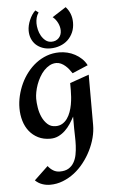

<svg xmlns="http://www.w3.org/2000/svg" viewBox="-56 -629 528 889"><g transform="rotate(-5 207.5 -184.5)"><path d="M362.8 -36.1Q362.8 -7.3 355 22.7Q347.2 52.7 332.8 81.5Q318.4 110.4 298.3 136Q278.3 161.6 253.7 180.7Q229 199.7 200.4 210.9Q171.9 222.2 141.1 222.2Q121.6 222.2 103.8 215.8Q85.9 209.5 71.8 195.8L136.2 134.8Q146.5 148.4 160.2 156.7Q173.8 165 190.9 165Q215.8 165 231.4 155.5Q247.1 146 256.3 130.1Q265.6 114.3 269.5 94Q273.4 73.7 274.4 52.2Q275.4 30.8 274.7 10.3Q273.9 -10.3 273.9 -26.9V-83Q265.1 -66.4 254.2 -49.8Q243.2 -33.2 229.2 -20Q215.3 -6.8 198.2 1.5Q181.2 9.8 160.2 9.8Q128.4 9.8 104 -2.4Q79.6 -14.6 63 -35.4Q46.4 -56.2 38.1 -84Q29.8 -111.8 29.8 -143.1Q29.8 -171.4 36.6 -200.4Q43.5 -229.5 55.9 -256.3Q68.4 -283.2 86.7 -306.6Q105 -330.1 127.7 -347.4Q150.4 -364.7 177.7 -374.8Q205.1 -384.8 235.8 -384.8Q254.4 -384.8 272.9 -380.4Q291.5 -376 308.3 -366.9Q325.2 -357.9 339.1 -344.7Q353 -331.5 361.8 -314L289.1 -283.2Q283.2 -292.5 275.6 -302Q268.1 -311.5 259 -319.3Q250 -327.1 239.5 -332Q229 -336.9 217.8 -336.9Q201.2 -336.9 186.8 -329.1Q172.4 -321.3 160.4 -308.6Q148.4 -295.9 139.2 -279.5Q129.9 -263.2 123.5 -245.6Q117.2 -228 114 -210.9Q110.8 -193.8 110.8 -180.2Q110.8 -161.6 114.5 -138.4Q118.2 -115.2 127.4 -94.7Q136.7 -74.2 151.9 -60.1Q167 -45.9 189.9 -45.9Q208 -45.9 221.2 -54Q234.4 -62 243.7 -75Q252.9 -87.9 259 -104.7Q265.1 -121.6 268.3 -139.2Q271.5 -156.7 272.7 -174.1Q273.9 -191.4 273.9 -205.1V-238.8L362.8 -270ZM142.6 -587.9 156.7 -577.1Q148.9 -566.4 145.8 -553.5Q142.6 -540.5 142.6 -527.8Q142.6 -514.6 146.2 -498.8Q149.9 -482.9 157.7 -469.2Q165.5 -455.6 177.2 -446.3Q189 -437 204.6 -437Q225.6 -437 238.5 -450.4Q251.5 -463.9 251.5 -484.9Q251.5 -502.9 242.7 -520.8Q233.9 -538.6 219.7 -549.8L283.7 -590.8Q311.5 -560.1 311.5 -517.1Q311.5 -492.2 302.7 -471.9Q293.9 -451.7 278.6 -437Q263.2 -422.4 241.9 -414.6Q220.7 -406.7 196.3 -406.7Q176.3 -406.7 159.2 -413.3Q142.1 -419.9 129.6 -431.6Q117.2 -443.4 110.4 -460Q103.5 -476.6 103.5 -497.1Q103.5 -508.8 106.4 -521.5Q109.4 -534.2 114.5 -546.1Q119.6 -558.1 126.7 -569.1Q133.8 -580.1 142.6 -587.9Z"/></g></svg>

Font: Redressed
Style: Regular
Weight: 400
Designer: Astigmatic (AOETI)
Foundry: Astigmatic (AOETI)
Version: Version 1.001